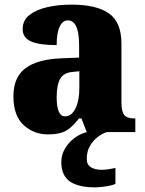

<svg xmlns="http://www.w3.org/2000/svg" viewBox="-20 -571 628 830"><path d="M187 10Q126 10 82 -30.5Q38 -71 38 -155Q38 -237 90 -276Q142 -315 246 -319L322 -322V-375Q322 -483 273 -483Q251 -483 238 -456Q225 -429 225 -376Q150 -376 114 -392Q78 -408 78 -445Q78 -483 107 -506Q136 -529 184 -540Q232 -551 289 -551Q397 -551 451 -513Q505 -475 505 -382V-129Q505 -89 517 -74Q529 -59 561 -59H565V0H355L332 -59H322Q301 -33 283 -18Q265 -3 242.5 3.5Q220 10 187 10ZM261 -68Q289 -68 306 -101.5Q323 -135 323 -191V-263L294 -260Q255 -257 240 -230Q225 -203 225 -151Q225 -68 261 -68ZM393 239Q318 239 281.5 213Q245 187 245 130Q245 99 260.5 72Q276 45 301.5 26Q327 7 355 0H442Q422 6 402 21.5Q382 37 368.5 60.5Q355 84 355 116Q355 141 373 152Q391 163 419 163Q443 163 479 155V224Q464 231 436 235Q408 239 393 239Z"/></svg>

Font: Noto Serif Lao SemiCondensed Black
Style: Regular
Weight: 900
Width: 4
Designer: Monotype Design Team
Foundry: Monotype Imaging Inc.
Version: Version 2.003; ttfautohint (v1.8.4.7-5d5b)